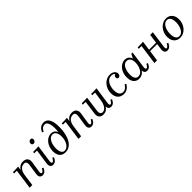

<svg xmlns="http://www.w3.org/2000/svg" viewBox="390 -2296 3869 3869"><g transform="rotate(-45 2324.5 -361.5)"><path d="M524 -105 555 -88Q530 -34 501.5 -12Q473 10 438 10Q397 10 374.5 -18.5Q352 -47 362 -111L394 -319Q398 -341 396 -365.5Q394 -390 380.5 -407.5Q367 -425 334 -425Q316 -425 293 -418.5Q270 -412 247.5 -393.5Q225 -375 207.5 -339.5Q190 -304 182 -246L148 0H72L131 -420L126 -425H52L57 -460Q96 -460 129.5 -461Q163 -462 203 -465L208 -460L197 -389H202Q221 -421 258 -445.5Q295 -470 350 -470Q417 -470 449.5 -431Q482 -392 472 -329L436 -97Q432 -66 438 -50.5Q444 -35 458 -35Q475 -35 491.5 -54.5Q508 -74 524 -105Z M823 -105 854 -88Q829 -34 800.5 -12Q772 10 737 10Q696 10 674 -18.5Q652 -47 661 -111L706 -420L701 -425H627L632 -460Q671 -460 706.5 -461Q742 -462 782 -465L787 -460L735 -97Q731 -66 737 -50.5Q743 -35 757 -35Q774 -35 790.5 -54.5Q807 -74 823 -105ZM757 -570Q738 -570 726 -583Q714 -596 714 -614Q714 -640 731 -660Q748 -680 775 -680Q795 -680 806.5 -667Q818 -654 818 -636Q818 -611 801 -590.5Q784 -570 757 -570Z M1089 8Q1033 8 995.5 -16.5Q958 -41 939.5 -84.5Q921 -128 921 -186Q921 -246 939 -298Q957 -350 988.5 -388.5Q1020 -427 1061 -448.5Q1102 -470 1147 -470Q1176 -470 1200.5 -460.5Q1225 -451 1244 -431.5Q1263 -412 1274 -381Q1282 -440 1281.5 -495Q1281 -550 1271 -593.5Q1261 -637 1240.5 -662.5Q1220 -688 1188 -688Q1146 -688 1117 -664Q1088 -640 1068 -597L1037 -614Q1063 -670 1101.5 -701.5Q1140 -733 1203 -733Q1244 -733 1280.5 -706.5Q1317 -680 1339.5 -617Q1362 -554 1362 -444Q1362 -343 1343.5 -260Q1325 -177 1290 -117Q1255 -57 1204.5 -24.5Q1154 8 1089 8ZM1101 -27Q1134 -27 1163 -46.5Q1192 -66 1213.5 -100Q1235 -134 1247 -178Q1259 -222 1259 -271Q1259 -345 1231.5 -390Q1204 -435 1155 -435Q1118 -435 1090.5 -413Q1063 -391 1044 -355Q1025 -319 1015.5 -274.5Q1006 -230 1006 -185Q1006 -112 1030.5 -69.5Q1055 -27 1101 -27Z M1915 -105 1946 -88Q1921 -34 1892.5 -12Q1864 10 1829 10Q1788 10 1765.5 -18.5Q1743 -47 1753 -111L1785 -319Q1789 -341 1787 -365.5Q1785 -390 1771.5 -407.5Q1758 -425 1725 -425Q1707 -425 1684 -418.5Q1661 -412 1638.5 -393.5Q1616 -375 1598.5 -339.5Q1581 -304 1573 -246L1539 0H1463L1522 -420L1517 -425H1443L1448 -460Q1487 -460 1520.5 -461Q1554 -462 1594 -465L1599 -460L1588 -389H1593Q1612 -421 1649 -445.5Q1686 -470 1741 -470Q1808 -470 1840.5 -431Q1873 -392 1863 -329L1827 -97Q1823 -66 1829 -50.5Q1835 -35 1849 -35Q1866 -35 1882.5 -54.5Q1899 -74 1915 -105Z M2477 -105 2508 -88Q2483 -34 2454.5 -12Q2426 10 2391 10Q2357 10 2335.5 -10Q2314 -30 2313 -74Q2293 -40 2257 -15Q2221 10 2168 10Q2105 10 2074.5 -29Q2044 -68 2053 -132L2092 -420L2087 -425H2013L2018 -460Q2057 -460 2092.5 -461Q2128 -462 2168 -465L2173 -460L2128 -130Q2125 -107 2129.5 -85Q2134 -63 2149 -49Q2164 -35 2190 -35Q2242 -35 2280.5 -87.5Q2319 -140 2332 -229L2360 -420L2355 -425H2281L2286 -460Q2325 -460 2360.5 -461Q2396 -462 2436 -465L2441 -460L2389 -97Q2385 -66 2391 -50.5Q2397 -35 2411 -35Q2428 -35 2444.5 -54.5Q2461 -74 2477 -105Z M2753 10Q2713 10 2680 -3.5Q2647 -17 2623.5 -42.5Q2600 -68 2587.5 -105Q2575 -142 2575 -188Q2575 -246 2594 -297Q2613 -348 2647 -387Q2681 -426 2726 -448Q2771 -470 2823 -470Q2864 -470 2895.5 -456.5Q2927 -443 2944.5 -419.5Q2962 -396 2962 -366Q2962 -338 2947 -318.5Q2932 -299 2908 -299Q2889 -299 2878.5 -311Q2868 -323 2868 -342Q2868 -365 2883 -384Q2898 -403 2923 -403Q2943 -403 2948.5 -391Q2954 -379 2954 -365L2924 -358Q2924 -381 2912.5 -398.5Q2901 -416 2880.5 -425.5Q2860 -435 2831 -435Q2789 -435 2757.5 -415Q2726 -395 2704 -360.5Q2682 -326 2671 -281.5Q2660 -237 2660 -189Q2660 -104 2691.5 -67Q2723 -30 2769 -30Q2815 -30 2846.5 -58.5Q2878 -87 2900 -121L2931 -104Q2914 -75 2890.5 -49Q2867 -23 2833.5 -6.5Q2800 10 2753 10Z M3027 -190Q3027 -252 3045 -303Q3063 -354 3094.5 -391.5Q3126 -429 3166 -449.5Q3206 -470 3249 -470Q3276 -470 3302.5 -460.5Q3329 -451 3350.5 -429.5Q3372 -408 3383 -371L3430 -460H3465L3415 -97Q3411 -66 3417 -50.5Q3423 -35 3437 -35Q3454 -35 3470.5 -54.5Q3487 -74 3503 -105L3534 -88Q3509 -34 3480.5 -12Q3452 10 3417 10Q3383 10 3361.5 -10.5Q3340 -31 3339 -74Q3314 -34 3275 -12Q3236 10 3189 10Q3141 10 3104.5 -13.5Q3068 -37 3047.5 -81.5Q3027 -126 3027 -190ZM3112 -185Q3112 -110 3137 -72.5Q3162 -35 3208 -35Q3256 -35 3291 -69.5Q3326 -104 3345.5 -158.5Q3365 -213 3365 -274Q3365 -351 3335 -388Q3305 -425 3259 -425Q3211 -425 3178.5 -390.5Q3146 -356 3129 -301.5Q3112 -247 3112 -185Z M3626 0 3685 -420 3680 -425H3606L3611 -460Q3637 -460 3661.5 -460.5Q3686 -461 3711 -462Q3736 -463 3762 -465L3767 -460L3702 0ZM3694 -230 3699 -265H4007L4002 -230ZM4081 -105 4112 -88Q4087 -34 4058.5 -12Q4030 10 3995 10Q3954 10 3932 -18.5Q3910 -47 3919 -111L3967 -460H4043L3993 -97Q3989 -66 3995 -50.5Q4001 -35 4015 -35Q4032 -35 4048.5 -54.5Q4065 -74 4081 -105Z M4425 -470Q4478 -470 4518 -445Q4558 -420 4580 -375Q4602 -330 4602 -270Q4602 -215 4583.5 -164.5Q4565 -114 4532 -75Q4499 -36 4454 -13Q4409 10 4356 10Q4303 10 4263 -15Q4223 -40 4201 -85.5Q4179 -131 4179 -190Q4179 -245 4197.5 -295.5Q4216 -346 4249 -385Q4282 -424 4327 -447Q4372 -470 4425 -470ZM4365 -25Q4400 -25 4428 -45Q4456 -65 4476 -99.5Q4496 -134 4506.5 -179Q4517 -224 4517 -274Q4517 -329 4504 -364.5Q4491 -400 4468 -417.5Q4445 -435 4416 -435Q4381 -435 4353 -415Q4325 -395 4305 -360.5Q4285 -326 4274.5 -281Q4264 -236 4264 -186Q4264 -131 4277 -95.5Q4290 -60 4313 -42.5Q4336 -25 4365 -25Z"/></g></svg>

Font: Brygada 1918
Style: Italic
Weight: 400
Italic angle: -8°
Designer: Mateusz Machalski | Borys Kosmynka | Przemek Hoffer
Foundry: NIEPODLEGLA 2018
Version: Version 3.006